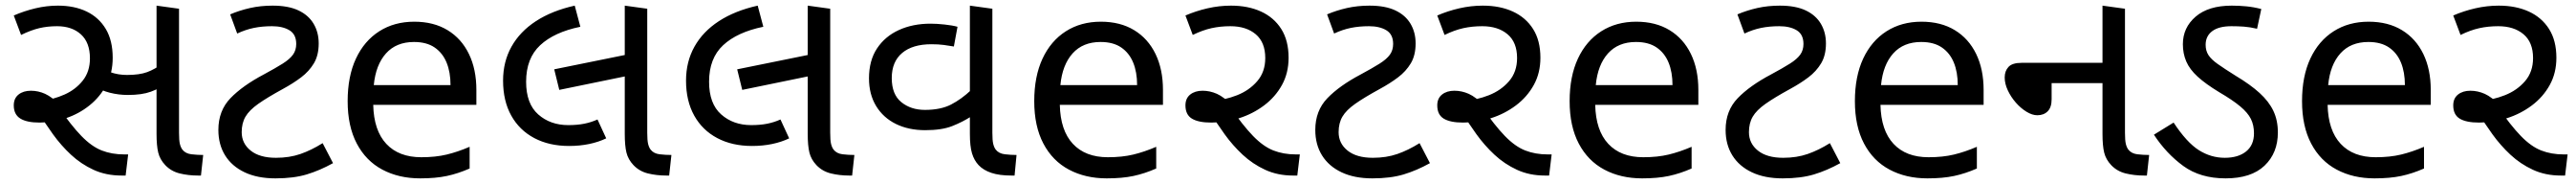

<svg xmlns="http://www.w3.org/2000/svg" viewBox="-20 -623 9165 653"><path d="M413 0Q357 0 312.5 -20.5Q268 -41 232.5 -74Q197 -107 168.5 -146.5Q140 -186 116 -225L127 -265Q170 -270 209.5 -287.5Q249 -305 274.5 -337Q300 -369 300 -416Q300 -472 268 -501Q236 -530 183 -530Q149 -530 119.5 -523Q90 -516 55 -499L29 -568Q66 -584 106 -593.5Q146 -603 186 -603Q245 -603 288.5 -582Q332 -561 356.5 -520Q381 -479 381 -418Q381 -364 358.5 -321.5Q336 -279 298.5 -249Q261 -219 214.5 -203.5Q168 -188 121 -188Q75 -188 52 -202.5Q29 -217 29 -249Q29 -274 46 -287.5Q63 -301 90 -301Q116 -301 140.5 -290Q165 -279 199 -246H186Q233 -178 269.5 -140.5Q306 -103 342 -89Q378 -75 422 -75H436L427 0ZM435 -286Q402 -286 370.5 -294Q339 -302 316 -318L325 -389Q346 -376 373.5 -366.5Q401 -357 432 -357Q476 -357 503.5 -367Q531 -377 562 -400L577 -329Q548 -309 516.5 -297.5Q485 -286 435 -286ZM685 0Q650 0 619.5 -7.5Q589 -15 568 -37Q549 -57 543 -81.5Q537 -106 537 -148V-603L617 -592V-152Q617 -125 620 -112.5Q623 -100 629 -92Q640 -78 661 -75.5Q682 -73 703 -73L695 0Z M960 10Q896 10 850.5 -11.5Q805 -33 781 -71.5Q757 -110 757 -162Q757 -230 800 -274.5Q843 -319 919 -359Q960 -381 985.5 -397Q1011 -413 1022.5 -429Q1034 -445 1034 -467Q1034 -501 1010 -515.5Q986 -530 948 -530Q913 -530 883.5 -524Q854 -518 824 -504L799 -572Q832 -586 869.5 -594.5Q907 -603 950 -603Q1006 -603 1042 -586Q1078 -569 1096 -538.5Q1114 -508 1114 -469Q1114 -427 1097 -398.5Q1080 -370 1051.5 -348.5Q1023 -327 986 -307Q931 -277 899 -254.5Q867 -232 853.5 -209Q840 -186 840 -154Q840 -114 872 -88.5Q904 -63 962 -63Q1010 -63 1049 -76.5Q1088 -90 1128 -115L1165 -44Q1118 -18 1071.5 -4Q1025 10 960 10Z M1454 -546Q1523 -546 1572.5 -516Q1622 -486 1648.5 -431.5Q1675 -377 1675 -304V-251H1308Q1310 -160 1354.5 -112.5Q1399 -65 1479 -65Q1530 -65 1569.5 -74.5Q1609 -84 1651 -102V-25Q1610 -7 1570 1.5Q1530 10 1475 10Q1399 10 1340.5 -21Q1282 -52 1249.5 -113.5Q1217 -175 1217 -264Q1217 -352 1246.5 -415Q1276 -478 1329.5 -512Q1383 -546 1454 -546ZM1453 -474Q1390 -474 1353.5 -433.5Q1317 -393 1310 -321H1583Q1583 -367 1569 -401Q1555 -435 1526.5 -454.5Q1498 -474 1453 -474Z M2005 -105Q1934 -105 1881 -133Q1828 -161 1799 -213Q1770 -265 1770 -337Q1770 -404 1800 -457.5Q1830 -511 1887 -548Q1944 -585 2025 -603L2045 -528Q1952 -509 1902 -462.5Q1852 -416 1852 -333Q1852 -255 1895 -217Q1938 -179 2002 -179Q2034 -179 2059 -184Q2084 -189 2106 -199L2137 -132Q2110 -119 2076.5 -112Q2043 -105 2005 -105ZM1970 -304 1952 -377 2219 -431V-355ZM2351 0Q2316 0 2285.5 -7.5Q2255 -15 2234 -37Q2215 -57 2209 -81.5Q2203 -106 2203 -148V-603L2283 -592V-152Q2283 -125 2286 -112.5Q2289 -100 2295 -92Q2306 -78 2327 -75.5Q2348 -73 2369 -73L2361 0Z M2656 -105Q2585 -105 2532 -133Q2479 -161 2450 -213Q2421 -265 2421 -337Q2421 -404 2451 -457.5Q2481 -511 2538 -548Q2595 -585 2676 -603L2696 -528Q2603 -509 2553 -462.5Q2503 -416 2503 -333Q2503 -255 2546 -217Q2589 -179 2653 -179Q2685 -179 2710 -184Q2735 -189 2757 -199L2788 -132Q2761 -119 2727.5 -112Q2694 -105 2656 -105ZM2621 -304 2603 -377 2870 -431V-355ZM3002 0Q2967 0 2936.5 -7.5Q2906 -15 2885 -37Q2866 -57 2860 -81.5Q2854 -106 2854 -148V-603L2934 -592V-152Q2934 -125 2937 -112.5Q2940 -100 2946 -92Q2957 -78 2978 -75.5Q2999 -73 3020 -73L3012 0Z M3272 -161Q3213 -161 3168 -183Q3123 -205 3097.5 -246.5Q3072 -288 3072 -345Q3072 -408 3100.5 -451Q3129 -494 3178.5 -516.5Q3228 -539 3291 -539Q3313 -539 3341 -536Q3369 -533 3387 -528L3374 -458Q3357 -461 3338 -463.5Q3319 -466 3294 -466Q3227 -466 3190 -435Q3153 -404 3153 -346Q3153 -288 3187 -260.5Q3221 -233 3271 -233Q3327 -233 3364 -252Q3401 -271 3436 -304V-210Q3405 -190 3368 -175.5Q3331 -161 3272 -161ZM3579 0Q3536 0 3507.5 -9.5Q3479 -19 3462 -37Q3446 -54 3438.5 -79Q3431 -104 3431 -148V-603L3511 -592V-152Q3511 -125 3514 -112.5Q3517 -100 3523 -92Q3534 -78 3555.5 -75.5Q3577 -73 3597 -73L3590 0Z M3897 -546Q3966 -546 4015.5 -516Q4065 -486 4091.5 -431.5Q4118 -377 4118 -304V-251H3751Q3753 -160 3797.5 -112.5Q3842 -65 3922 -65Q3973 -65 4012.5 -74.5Q4052 -84 4094 -102V-25Q4053 -7 4013 1.5Q3973 10 3918 10Q3842 10 3783.5 -21Q3725 -52 3692.5 -113.5Q3660 -175 3660 -264Q3660 -352 3689.5 -415Q3719 -478 3772.5 -512Q3826 -546 3897 -546ZM3896 -474Q3833 -474 3796.5 -433.5Q3760 -393 3753 -321H4026Q4026 -367 4012 -401Q3998 -435 3969.5 -454.5Q3941 -474 3896 -474Z M4581 0Q4526 0 4481.5 -20.5Q4437 -41 4401.5 -74Q4366 -107 4337.5 -146.5Q4309 -186 4285 -225L4293 -265Q4338 -268 4381.5 -285Q4425 -302 4453.5 -335Q4482 -368 4482 -417Q4482 -473 4448 -501.5Q4414 -530 4358 -530Q4322 -530 4290.5 -523Q4259 -516 4224 -499L4198 -568Q4235 -584 4276.5 -593.5Q4318 -603 4360 -603Q4421 -603 4467 -582Q4513 -561 4539 -520Q4565 -479 4565 -418Q4565 -364 4541.5 -321.5Q4518 -279 4478 -249Q4438 -219 4389 -203.5Q4340 -188 4290 -188Q4244 -188 4221 -202Q4198 -216 4198 -249Q4198 -274 4215 -287.5Q4232 -301 4259 -301Q4285 -301 4310 -290Q4335 -279 4368 -246H4355Q4402 -178 4438.5 -140.5Q4475 -103 4511 -89Q4547 -75 4591 -75H4605L4596 0Z M4863 10Q4799 10 4753.5 -11.5Q4708 -33 4684 -71.5Q4660 -110 4660 -162Q4660 -230 4703 -274.5Q4746 -319 4822 -359Q4863 -381 4888.5 -397Q4914 -413 4925.5 -429Q4937 -445 4937 -467Q4937 -501 4913 -515.5Q4889 -530 4851 -530Q4816 -530 4786.5 -524Q4757 -518 4727 -504L4702 -572Q4735 -586 4772.5 -594.5Q4810 -603 4853 -603Q4909 -603 4945 -586Q4981 -569 4999 -538.5Q5017 -508 5017 -469Q5017 -427 5000 -398.5Q4983 -370 4954.5 -348.5Q4926 -327 4889 -307Q4834 -277 4802 -254.5Q4770 -232 4756.5 -209Q4743 -186 4743 -154Q4743 -114 4775 -88.5Q4807 -63 4865 -63Q4913 -63 4952 -76.5Q4991 -90 5031 -115L5068 -44Q5021 -18 4974.5 -4Q4928 10 4863 10Z M5477 0Q5422 0 5377.5 -20.5Q5333 -41 5297.5 -74Q5262 -107 5233.5 -146.5Q5205 -186 5181 -225L5189 -265Q5234 -268 5277.5 -285Q5321 -302 5349.5 -335Q5378 -368 5378 -417Q5378 -473 5344 -501.5Q5310 -530 5254 -530Q5218 -530 5186.5 -523Q5155 -516 5120 -499L5094 -568Q5131 -584 5172.5 -593.5Q5214 -603 5256 -603Q5317 -603 5363 -582Q5409 -561 5435 -520Q5461 -479 5461 -418Q5461 -364 5437.5 -321.5Q5414 -279 5374 -249Q5334 -219 5285 -203.5Q5236 -188 5186 -188Q5140 -188 5117 -202Q5094 -216 5094 -249Q5094 -274 5111 -287.5Q5128 -301 5155 -301Q5181 -301 5206 -290Q5231 -279 5264 -246H5251Q5298 -178 5334.5 -140.5Q5371 -103 5407 -89Q5443 -75 5487 -75H5501L5492 0Z M5802 -546Q5871 -546 5920.5 -516Q5970 -486 5996.5 -431.5Q6023 -377 6023 -304V-251H5656Q5658 -160 5702.5 -112.5Q5747 -65 5827 -65Q5878 -65 5917.5 -74.5Q5957 -84 5999 -102V-25Q5958 -7 5918 1.5Q5878 10 5823 10Q5747 10 5688.5 -21Q5630 -52 5597.5 -113.5Q5565 -175 5565 -264Q5565 -352 5594.5 -415Q5624 -478 5677.5 -512Q5731 -546 5802 -546ZM5801 -474Q5738 -474 5701.5 -433.5Q5665 -393 5658 -321H5931Q5931 -367 5917 -401Q5903 -435 5874.5 -454.5Q5846 -474 5801 -474Z M6323 10Q6259 10 6213.5 -11.5Q6168 -33 6144 -71.5Q6120 -110 6120 -162Q6120 -230 6163 -274.5Q6206 -319 6282 -359Q6323 -381 6348.5 -397Q6374 -413 6385.5 -429Q6397 -445 6397 -467Q6397 -501 6373 -515.5Q6349 -530 6311 -530Q6276 -530 6246.5 -524Q6217 -518 6187 -504L6162 -572Q6195 -586 6232.5 -594.5Q6270 -603 6313 -603Q6369 -603 6405 -586Q6441 -569 6459 -538.5Q6477 -508 6477 -469Q6477 -427 6460 -398.5Q6443 -370 6414.5 -348.5Q6386 -327 6349 -307Q6294 -277 6262 -254.5Q6230 -232 6216.5 -209Q6203 -186 6203 -154Q6203 -114 6235 -88.5Q6267 -63 6325 -63Q6373 -63 6412 -76.5Q6451 -90 6491 -115L6528 -44Q6481 -18 6434.5 -4Q6388 10 6323 10Z M6817 -546Q6886 -546 6935.5 -516Q6985 -486 7011.5 -431.5Q7038 -377 7038 -304V-251H6671Q6673 -160 6717.5 -112.5Q6762 -65 6842 -65Q6893 -65 6932.5 -74.5Q6972 -84 7014 -102V-25Q6973 -7 6933 1.5Q6893 10 6838 10Q6762 10 6703.5 -21Q6645 -52 6612.5 -113.5Q6580 -175 6580 -264Q6580 -352 6609.5 -415Q6639 -478 6692.5 -512Q6746 -546 6817 -546ZM6816 -474Q6753 -474 6716.5 -433.5Q6680 -393 6673 -321H6946Q6946 -367 6932 -401Q6918 -435 6889.5 -454.5Q6861 -474 6816 -474Z M7609 0Q7574 0 7543.5 -7.5Q7513 -15 7492 -37Q7473 -57 7467 -81.5Q7461 -106 7461 -148V-603L7541 -592V-152Q7541 -125 7544 -112.5Q7547 -100 7553 -92Q7564 -78 7585 -75.5Q7606 -73 7627 -73L7619 0ZM7229 -214Q7211 -214 7190.5 -226.5Q7170 -239 7152.5 -259Q7135 -279 7124 -302.5Q7113 -326 7113 -348Q7113 -371 7126.5 -385.5Q7140 -400 7173 -400H7497V-328H7280V-271Q7280 -242 7266 -228Q7252 -214 7229 -214Z M7899 10Q7809 10 7748.5 -34Q7688 -78 7644 -145L7714 -188Q7761 -117 7804 -90Q7847 -63 7896 -63Q7944 -63 7972 -85.5Q8000 -108 8000 -150Q8000 -179 7989 -201Q7978 -223 7951 -245.5Q7924 -268 7876 -296Q7828 -325 7799.5 -351Q7771 -377 7759 -405Q7747 -433 7747 -466Q7747 -525 7792.5 -564Q7838 -603 7921 -603Q7947 -603 7973 -600.5Q7999 -598 8026 -591L8011 -521Q7985 -527 7964 -528.5Q7943 -530 7920 -530Q7875 -530 7851.5 -512.5Q7828 -495 7828 -464Q7828 -443 7838 -427.5Q7848 -412 7871.5 -395.5Q7895 -379 7935 -354Q7987 -323 8020 -293Q8053 -263 8069 -229.5Q8085 -196 8085 -153Q8085 -80 8037.5 -35Q7990 10 7899 10Z M8408 -546Q8477 -546 8526.5 -516Q8576 -486 8602.5 -431.5Q8629 -377 8629 -304V-251H8262Q8264 -160 8308.5 -112.5Q8353 -65 8433 -65Q8484 -65 8523.5 -74.5Q8563 -84 8605 -102V-25Q8564 -7 8524 1.5Q8484 10 8429 10Q8353 10 8294.5 -21Q8236 -52 8203.5 -113.5Q8171 -175 8171 -264Q8171 -352 8200.5 -415Q8230 -478 8283.5 -512Q8337 -546 8408 -546ZM8407 -474Q8344 -474 8307.5 -433.5Q8271 -393 8264 -321H8537Q8537 -367 8523 -401Q8509 -435 8480.5 -454.5Q8452 -474 8407 -474Z M9092 0Q9037 0 8992.5 -20.5Q8948 -41 8912.5 -74Q8877 -107 8848.5 -146.5Q8820 -186 8796 -225L8804 -265Q8849 -268 8892.5 -285Q8936 -302 8964.5 -335Q8993 -368 8993 -417Q8993 -473 8959 -501.5Q8925 -530 8869 -530Q8833 -530 8801.5 -523Q8770 -516 8735 -499L8709 -568Q8746 -584 8787.5 -593.5Q8829 -603 8871 -603Q8932 -603 8978 -582Q9024 -561 9050 -520Q9076 -479 9076 -418Q9076 -364 9052.5 -321.5Q9029 -279 8989 -249Q8949 -219 8900 -203.5Q8851 -188 8801 -188Q8755 -188 8732 -202Q8709 -216 8709 -249Q8709 -274 8726 -287.5Q8743 -301 8770 -301Q8796 -301 8821 -290Q8846 -279 8879 -246H8866Q8913 -178 8949.5 -140.5Q8986 -103 9022 -89Q9058 -75 9102 -75H9116L9107 0Z"/></svg>

Font: guzrati115
Style: Regular
Weight: 400
Designer: Jelle Bosma - Monotype Design Team, Universal Thirst
Foundry: Monotype Imaging Inc.
Version: Version 2.102